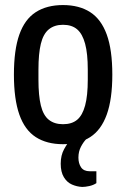

<svg xmlns="http://www.w3.org/2000/svg" viewBox="-20 -558 498 759"><path d="M229 12Q165 12 121.5 -16Q78 -44 56.5 -105Q35 -166 35 -263Q35 -361 56.5 -421.5Q78 -482 121.5 -510Q165 -538 229 -538Q293 -538 336.5 -510Q380 -482 402 -421.5Q424 -361 424 -263Q424 -166 402 -105Q380 -44 336.5 -16Q293 12 229 12ZM229 -67Q264 -67 285 -84.5Q306 -102 316.5 -141Q327 -180 327 -243V-283Q327 -346 316.5 -385Q306 -424 285 -442Q264 -460 229 -460Q195 -460 173 -442Q151 -424 141.5 -385Q132 -346 132 -283V-243Q132 -180 141.5 -141Q151 -102 173 -84.5Q195 -67 229 -67ZM305 181Q284 180 264.5 171.5Q245 163 232.5 142.5Q220 122 220 89Q220 56 233.5 31.5Q247 7 263 -12H321V-8Q310 3 300 22Q290 41 290 65Q290 88 300.5 103.5Q311 119 335 119H361V166Q349 174 333 177.5Q317 181 305 181Z"/></svg>

Font: Archivo Condensed Medium
Style: Regular
Weight: 500
Width: 3
Designer: Hector Gatti
Foundry: Omnibus-Type
Version: Version 2.001